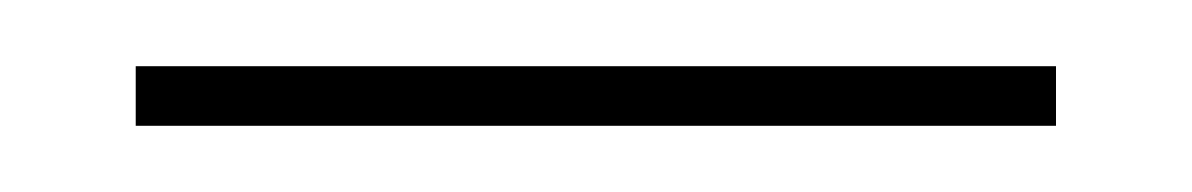

<svg xmlns="http://www.w3.org/2000/svg" viewBox="-20 -369 360 58"><path d="M21 -331V-349H299V-331Z"/></svg>

Font: Grandiflora One
Style: Regular
Weight: 400
Designer: Haesung Cho
Foundry: JAMO
Version: Version 1.000; ttfautohint (v1.8.4.7-5d5b);gftools[0.9.28]